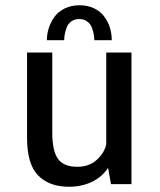

<svg xmlns="http://www.w3.org/2000/svg" viewBox="-20 -701 610 731"><path d="M158.5 -548Q158.5 -572 166 -595Q173.5 -618 187.8 -637.5Q202 -657 226.8 -669Q251.5 -681 283 -681Q314.5 -681 338.8 -669Q363 -657 377.2 -637.5Q391.5 -618 398.5 -595.2Q405.5 -572.5 405.5 -548H339Q339 -558.5 337 -570Q335 -581.5 329.8 -595.8Q324.5 -610 312 -619.2Q299.5 -628.5 282 -628.5Q264 -628.5 251.5 -619.5Q239 -610.5 233.8 -596Q228.5 -581.5 226.5 -570.2Q224.5 -559 224.5 -548ZM242.5 10Q167.5 10 125.2 -33Q83 -76 83 -176V-501H179V-196Q179 -127 200.5 -96.5Q222 -66 274.5 -66Q320 -66 348.8 -92.8Q377.5 -119.5 384.5 -151V-501H480.5V0H402.5L391.5 -62Q369 -27.5 330.2 -8.8Q291.5 10 242.5 10Z"/></svg>

Font: League Mono Narrow
Style: Regular
Weight: 400
Width: 3
Designer: Tyler Finck
Foundry: The League of Moveable Type / Tyler Finck
Version: Version 2.210